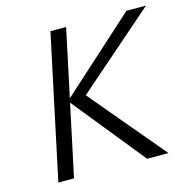

<svg xmlns="http://www.w3.org/2000/svg" viewBox="-99 -755 842 852"><g transform="rotate(-15 322.5 -329.0)"><path d="M474 0 201 -338 555 -658H645L260 -322L271 -358L572 0ZM66 0 206 -658H278L138 0Z"/></g></svg>

Font: Ysabeau Office
Style: Italic
Weight: 400
Italic angle: -12°
Designer: Christian Thalmann (Catharsis Fonts)
Version: Version 2.001;gftools[0.9.30]; featfreeze: tnum,lnum,ss02